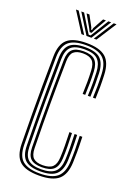

<svg xmlns="http://www.w3.org/2000/svg" viewBox="-180 -1035 777 1109"><g transform="rotate(20 209.0 -480.0)"><path d="M210.5 7.5Q128.5 7.5 92.5 -24.6Q56.5 -56.8 55.2 -130.5Q53.5 -230.8 53.1 -317Q52.8 -403.2 53.2 -488Q53.8 -572.8 55 -669Q56.2 -743 92.4 -774.6Q128.5 -806.2 209.8 -806.2Q290.2 -806.2 327.2 -774.6Q364.2 -743 367.2 -668.5Q369 -629.2 368.9 -595.1Q368.8 -561 367 -522H351Q352.8 -561 353 -595.1Q353.2 -629.2 351.5 -668.2Q348.5 -736 315.2 -764.8Q282 -793.5 209.8 -793.5Q137.2 -793.5 104.6 -764.8Q72 -736 71 -668.5Q69.2 -543 68.9 -408.9Q68.5 -274.8 71 -130.8Q72 -60.5 106.4 -32.9Q140.8 -5.2 210.5 -5.2Q285.2 -5.2 318.9 -34.4Q352.5 -63.5 355.5 -130.8Q357.2 -166.8 356.9 -203.6Q356.5 -240.5 354.8 -288.5H370.8Q372.8 -229.5 372.6 -194.6Q372.5 -159.8 371.2 -130.5Q368.2 -57.2 331.2 -24.9Q294.2 7.5 210.5 7.5ZM210.5 -17.8Q145.2 -17.8 116.5 -44.1Q87.8 -70.5 86.8 -130.8Q85.2 -232 84.8 -317.9Q84.2 -403.8 84.9 -487.9Q85.5 -572 86.8 -668.5Q87.5 -728.8 116.1 -754.9Q144.8 -781 209.8 -781Q278 -781 305.6 -753.2Q333.2 -725.5 335.8 -667.2Q337.2 -630.5 337.1 -597.6Q337 -564.8 335.2 -522H319.5Q321.8 -575 321.4 -607.2Q321 -639.5 319.8 -667Q317.5 -718.5 293.6 -743.2Q269.8 -768 209.8 -768Q153 -768 128.2 -744.8Q103.5 -721.5 102.8 -668.2Q101 -542.5 100.5 -410.9Q100 -279.2 102.8 -131.2Q103.8 -77.5 128.8 -54.1Q153.8 -30.8 210.5 -30.8Q268 -30.8 294.5 -54Q321 -77.2 323.8 -132.2Q325.5 -166.5 325.2 -203.9Q325 -241.2 323.2 -288.5H339Q341.2 -231.2 341.1 -196Q341 -160.8 339.8 -131.8Q337 -73 308.2 -45.4Q279.5 -17.8 210.5 -17.8ZM210.5 -43.2Q162.5 -43.2 141 -63.6Q119.5 -84 118.8 -131.2Q117 -224 116.5 -309Q116 -394 116.4 -481.4Q116.8 -568.8 118.5 -668.2Q119.2 -714.8 140.5 -735.1Q161.8 -755.5 209.8 -755.5Q258 -755.5 279.9 -734.6Q301.8 -713.8 304 -665.8Q305.8 -628.8 305.5 -594.5Q305.2 -560.2 303.5 -522H287.8Q289.5 -561.2 289.6 -594.9Q289.8 -628.5 288 -665.8Q286.2 -707.5 267.8 -725.1Q249.2 -742.8 209.8 -742.8Q172.8 -742.8 153.9 -726.2Q135 -709.8 134.2 -667.2Q132 -539.8 131.8 -412.5Q131.5 -285.2 134.2 -132.2Q135 -89.8 153.6 -72.9Q172.2 -56 210.5 -56Q252.8 -56 271.5 -74.1Q290.2 -92.2 292 -133.2Q293.8 -168.2 293.5 -204.6Q293.2 -241 291.5 -288.5H307.2Q309 -241 309.4 -204.2Q309.8 -167.5 308 -133.2Q305.8 -85.2 283.2 -64.2Q260.8 -43.2 210.5 -43.2ZM84.8 -966.8H101.5L179.8 -844.2H163.2ZM117.5 -966.8H134.8L188 -879.5L203.5 -855.2H215.5L230.8 -879.5L284 -966.8H301.2L224.5 -844.2H194.2ZM150.2 -966.8H167.5L203.5 -900.2L206.8 -887.5H212.2L215.2 -900.2L251.8 -966.8H269L225.5 -891.5L215.5 -871.2H203.5L193.5 -891.5ZM317.2 -966.8H334.2L255.5 -844.2H239Z"/></g></svg>

Font: Big Shoulders Inline Text
Style: Regular
Weight: 400
Designer: Patric King
Foundry: XO Type Co
Version: Version 1.000